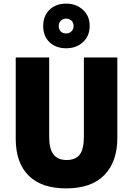

<svg xmlns="http://www.w3.org/2000/svg" viewBox="-20 -1098 735 1062"><path d="M629 -335Q629 -204 557.5 -130Q486 -56 345 -56Q210 -56 138.5 -126.5Q67 -197 67 -331V-780H252V-343Q252 -274 276 -243.5Q300 -213 348 -213Q399 -213 421.5 -243.5Q444 -274 444 -344V-780H629ZM346 -831Q289 -831 254 -864.5Q219 -898 219 -954Q219 -1010 254 -1044Q289 -1078 346 -1078Q401 -1078 438.5 -1044Q476 -1010 476 -955Q476 -899 439 -865Q402 -831 346 -831ZM346 -913Q363 -913 375 -924.5Q387 -936 387 -954Q387 -973 375 -984Q363 -995 346 -995Q329 -995 317 -984Q305 -973 305 -954Q305 -936 315.5 -924.5Q326 -913 346 -913Z"/></svg>

Font: Noto Sans Malayalam UI SemiCondensed Black
Style: Regular
Weight: 900
Width: 4
Designer: Jelle Bosma - Monotype Design Team
Foundry: Monotype Imaging Inc.
Version: Version 2.104; ttfautohint (v1.8.4.7-5d5b)